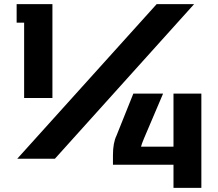

<svg xmlns="http://www.w3.org/2000/svg" viewBox="-20 -763 1048 923"><path d="M244 0H63L733 -743H913ZM232 -743H60V-654H96V-292H232ZM621 -313 540 -111Q523 -76 523 -17V29H814V140H948V-313H814V-58H658Q660 -68 672 -97L764 -313Z"/></svg>

Font: Aneo
Style: Bold
Weight: 700
Designer: Anastasios Pappas
Foundry: Anastasios Pappas
Version: Version 1.000